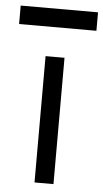

<svg xmlns="http://www.w3.org/2000/svg" viewBox="-96 -724 408 757"><g transform="rotate(5 108.0 -345.0)"><path d="M70 0V-500H145V0ZM-45 -617V-690H261V-617Z"/></g></svg>

Font: Fustat
Style: Regular
Weight: 400
Designer: Mohamed Gaber, Khaled Hosny, Laura Garcia Mut
Foundry: Kief Type Foundry, Alif Type Foundry, Hard Type Foundry
Version: Version 1.007